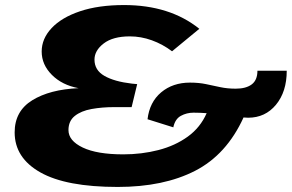

<svg xmlns="http://www.w3.org/2000/svg" viewBox="-20 -730 1155 760"><path d="M446 10Q242 10 140 -47.5Q38 -105 38 -206Q38 -290 107.5 -333Q177 -376 291 -381Q226 -393 185.5 -433.5Q145 -474 145 -526Q145 -577 184.5 -619Q224 -661 297 -685.5Q370 -710 471 -710Q652 -710 769 -616L661 -527Q624 -555 581 -570.5Q538 -586 494 -586Q427 -586 390.5 -558Q354 -530 354 -494Q354 -452 393.5 -429.5Q433 -407 502 -399L523 -397L501 -306H432Q384 -306 342.5 -298.5Q301 -291 276 -271Q251 -251 251 -215Q251 -173 307.5 -146Q364 -119 468 -119Q541 -119 607 -136Q673 -153 723 -189Q773 -225 798 -282Q785 -283 772 -283.5Q759 -284 746 -284Q719 -284 696 -271.5Q673 -259 666 -226L564 -258Q572 -326 618 -364.5Q664 -403 732 -403Q767 -403 795.5 -397Q824 -391 852 -385Q880 -379 913 -379Q954 -379 976.5 -396Q999 -413 999 -450H1115Q1115 -367 1072.5 -315.5Q1030 -264 962 -264Q953 -264 944 -265Q877 -118 752.5 -54Q628 10 446 10Z"/></svg>

Font: Georama ExtraExtended
Style: Bold Italic
Weight: 700
Width: 8
Italic angle: -9°
Designer: Jean-Baptiste Levee
Foundry: Production Type
Version: Version 1.000